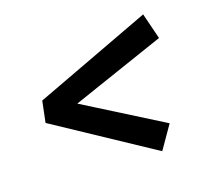

<svg xmlns="http://www.w3.org/2000/svg" viewBox="-65 -502 565 521"><g transform="rotate(-15 217.5 -242.0)"><path d="M331 -56 45 -212 52 -273 377 -428 402 -355 125 -233V-249L370 -124Z"/></g></svg>

Font: Rasa SemiBold
Style: Italic
Weight: 600
Italic angle: -7.10001°
Designer: Anna Giedrys (Yrsa+Rasa design), David Brezina (Yrsa art-direction, Rasa art-direction, design)
Foundry: Rosetta Type Foundry
Version: Version 2.004